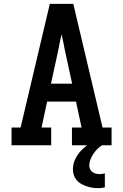

<svg xmlns="http://www.w3.org/2000/svg" viewBox="-20 -755 640 998"><path d="M40 0V-92H87L239 -735H361L513 -92H560V0H354V-92H404L375 -227H225L196 -92H246V0ZM245 -320H355L318 -490Q314 -512 309.5 -533.5Q305 -555 300 -577Q295 -555 290.5 -533.5Q286 -512 282 -490ZM489 223Q474 223 459 220.5Q444 218 429.5 213Q415 208 401.5 200.5Q388 193 378 181Q368 169 363.5 154.5Q359 140 359 125Q359 95 373 68Q387 41 408.5 20.5Q430 0 456.5 -14Q483 -28 511 -37V0Q497 8 485.5 20Q474 32 465 45.5Q456 59 450 74.5Q444 90 444 106Q444 116 448.5 125Q453 134 461 139.5Q469 145 478.5 147.5Q488 150 498 150Q505 150 512 149Q519 148 525 146V219Q516 221 507 222Q498 223 489 223Z"/></svg>

Font: Iosevka Etoile Semibold
Style: Regular
Weight: 600
Designer: Belleve Invis
Foundry: Belleve Invis
Version: Version 22.1.2; ttfautohint (v1.8.4)